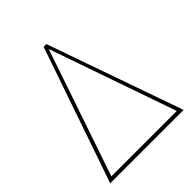

<svg xmlns="http://www.w3.org/2000/svg" viewBox="-196 -818 936 936"><g transform="rotate(-45 272.0 -350.0)"><path d="M526 0 280 -700H261L20 0ZM48 -20 271 -675 499 -20Z"/></g></svg>

Font: Advent Pro Thin
Style: Regular
Weight: 250
Version: Version 3.000